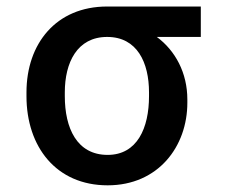

<svg xmlns="http://www.w3.org/2000/svg" viewBox="-20 -548 684 578"><path d="M59.7 -269.9V-258.5C59.7 -106.2 149.1 9.9 304 9.9C456.3 9.9 544 -106.9 544 -238.6V-248.6C544 -328.8 507.8 -395.6 452.1 -436.8H584.5V-528.4H302.6C148.8 -528.4 59.7 -416.5 59.7 -269.9ZM175.1 -258.5V-269.9C175.1 -359.4 212 -436.8 302.6 -436.8C393.1 -436.8 428.6 -359.4 428.6 -269.9V-258.5C428.6 -162.6 393.1 -81.7 304 -81.7C211.3 -81.7 175.1 -162.6 175.1 -258.5Z"/></svg>

Font: Magic Ui Pro Medium
Style: Regular
Weight: 500
Designer: Stefan Endress, Andreas Faust
Version: Version 1.000;FEAKit 1.0